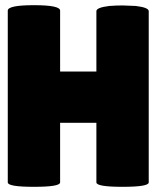

<svg xmlns="http://www.w3.org/2000/svg" viewBox="-20 -721 605 741"><path d="M554 -17Q554 0 453 0Q352 0 352 -17V-247H212V-17Q212 0 111 0Q10 0 10 -17V-680Q10 -701 111 -701Q212 -701 212 -680V-445H352V-678Q352 -692 402 -698Q428 -700 453 -700L504 -698Q554 -692 554 -678Z"/></svg>

Font: Lilita One Rus
Style: Regular
Weight: 400
Designer: Juan Montoreano
Foundry: Juan Montoreano
Version: Version 1.002